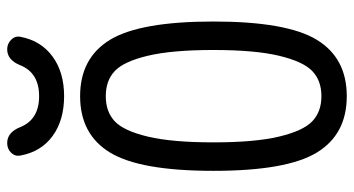

<svg xmlns="http://www.w3.org/2000/svg" viewBox="-248 -738 995 540"><g transform="rotate(-90 250.0 -467.5)"><path d="M336.9 -908.2Q351.6 -945.3 381.8 -945.3Q397.5 -945.3 408.7 -934.1Q419.9 -922.9 417 -908.2Q406.2 -850.6 361.8 -817.9Q317.4 -785.2 250 -785.2Q182.6 -785.2 138.2 -817.4Q93.8 -849.6 83 -908.2Q80.1 -922.9 90.8 -934.1Q101.6 -945.3 118.2 -945.3Q148.4 -945.3 163.1 -908.2Q184.6 -855.5 250 -855.5Q315.4 -855.5 336.9 -908.2ZM320.8 -642.6Q293.9 -668 250 -668Q206.1 -668 179.2 -642.6Q152.3 -617.2 136.2 -549.3Q120.1 -481.4 120.1 -365.2Q120.1 -249 136.2 -181.2Q152.3 -113.3 179.2 -87.4Q206.1 -61.5 250 -61.5Q293.9 -61.5 320.8 -87.4Q347.7 -113.3 363.8 -181.2Q379.9 -249 379.9 -365.2Q379.9 -481.4 363.8 -549.3Q347.7 -617.2 320.8 -642.6ZM408.7 -74.7Q357.4 9.8 250 9.8Q142.6 9.8 91.3 -74.7Q40 -159.2 40 -365.2Q40 -571.3 91.3 -655.8Q142.6 -740.2 250 -740.2Q357.4 -740.2 408.7 -655.8Q460 -571.3 460 -365.2Q460 -159.2 408.7 -74.7Z"/></g></svg>

Font: Rounded Mgen+ 2m regular
Style: Regular
Weight: 400
Designer: [Source Han Sans]
Ryoko NISHIZUKA  (kana & ideographs); Paul D. Hunt (Latin, Greek & Cyrillic); Wenlong ZHANG  (bopomofo
Version: Version 1.059.20150602